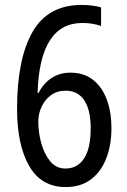

<svg xmlns="http://www.w3.org/2000/svg" viewBox="-20 -745 512 777"><path d="M246 12Q147 12 98 -73.5Q49 -159 49 -304Q49 -506 111.5 -615.5Q174 -725 310 -725Q333 -725 352.5 -722.5Q372 -720 389 -715V-640Q355 -652 313 -652Q141 -652 132 -369H136Q156 -408 189 -429.5Q222 -451 265 -451Q320 -451 357 -421.5Q394 -392 412.5 -341Q431 -290 431 -227Q431 -158 410 -104Q389 -50 348 -19Q307 12 246 12ZM245 -63Q293 -63 320 -103.5Q347 -144 347 -226Q347 -300 321 -339Q295 -378 246 -378Q211 -378 186.5 -360Q162 -342 148.5 -313.5Q135 -285 135 -253Q135 -209 147 -165.5Q159 -122 183 -92.5Q207 -63 245 -63Z"/></svg>

Font: Noto Sans Malayalam Condensed
Style: Regular
Weight: 400
Width: 3
Designer: Jelle Bosma - Monotype Design Team
Foundry: Monotype Imaging Inc.
Version: Version 2.104; ttfautohint (v1.8.4.7-5d5b)